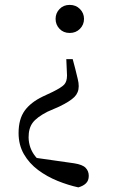

<svg xmlns="http://www.w3.org/2000/svg" viewBox="-20 -551 472 801"><path d="M270.8 -530.6Q296.6 -530.6 313.5 -513.4Q330.5 -496.2 330.5 -472.2Q330.5 -448 313.5 -430.7Q296.6 -413.5 270.8 -413.5Q244.8 -413.5 228.4 -430.7Q211.9 -448 211.9 -472.2Q211.9 -496.2 228.4 -513.4Q244.8 -530.6 270.8 -530.6ZM57.5 4.2Q57.5 -53.7 82.7 -88.9Q107.9 -124.1 158.8 -148.5L199.4 -167.5Q235.7 -185.4 247.6 -197.9Q259.5 -210.4 259.6 -236.1L256.6 -304.3H283.3L293.9 -264.3Q300.6 -236.5 304.5 -220.8Q308.4 -205.1 308.4 -191.4Q308.4 -164.5 290.3 -146.3Q272.1 -128.1 227.1 -106.3L178 -84.9Q133 -61.8 116 -38.5Q99 -15.2 99.3 22.7Q100.3 67.6 127.6 101.5Q154.9 135.3 212.3 168.7L100.9 103.4L289.1 130.2Q324.5 135.7 337.4 149.3Q350.3 163 350.3 182.5Q350.3 202.5 338.6 213.8Q327 225.1 306.8 230.7Q264.5 221.5 220.4 203.7Q176.4 186 139.3 158.5Q102.2 130.9 79.8 92.3Q57.5 53.6 57.5 4.2Z"/></svg>

Font: Noto Serif KR
Style: Regular
Weight: 200
Designer: Ryoko NISHIZUKA 西塚涼子 (kana & ideographs); Frank Grießhammer (Latin, Greek & Cyrillic); Wenlong ZHANG 张文龙 (bopomofo); San
Foundry: Adobe
Version: Version 2.001;hotconv 1.1.0;makeotfexe 2.6.0